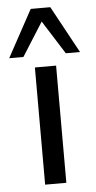

<svg xmlns="http://www.w3.org/2000/svg" viewBox="-84 -787 412 821"><g transform="rotate(-5 122.0 -377.0)"><path d="M76 0V-503H167V0ZM-30 -552 80 -754H164L274 -552H213L122 -696L31 -552Z"/></g></svg>

Font: Mulish Medium
Style: Regular
Weight: 500
Designer: Vernon Adams
Foundry: Vernon Adams
Version: Version 3.603; ttfautohint (v1.8.3)